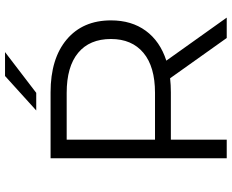

<svg xmlns="http://www.w3.org/2000/svg" viewBox="-99 -822 921 763"><g transform="rotate(-90 361.5 -440.5)"><path d="M114 0V-700H376Q510 -700 586 -636Q662 -572 662 -460Q662 -378 620.5 -321.5Q579 -265 502 -240L673 0H592L432 -225Q405 -222 376 -222H188V0ZM188 -285H374Q478 -285 533 -331Q588 -377 588 -460Q588 -545 533 -590.5Q478 -636 374 -636H188ZM304 -757 441 -881H536L374 -757Z"/></g></svg>

Font: Belfius21
Style: Regular
Weight: 400
Designer: Montserrat's base design by Julieta Ulanovsky, modified by Coast SPRL for Belfius Bank NV.
Foundry: Montserrat's base design by Julieta Ulanovsky, modified by Coast SPRL for Belfius Bank NV.
Version: Version 2.000;FEAKit 1.0